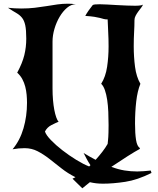

<svg xmlns="http://www.w3.org/2000/svg" viewBox="-20 -762 855 1038"><path d="M372 204 388 196Q346 175 312 148Q278 121 246.5 96.5Q215 72 183 55.5Q151 39 113 39Q81 39 48 45Q88 -3 107 -68.5Q126 -134 126 -206Q126 -227 124 -249.5Q122 -272 116.5 -293.5Q111 -315 100.5 -334.5Q90 -354 73 -369Q101 -421 111.5 -464Q122 -507 122 -553Q122 -600 116.5 -625.5Q111 -651 99 -666Q87 -681 68.5 -691.5Q50 -702 23 -720Q42 -718 59.5 -717Q77 -716 94 -716Q134 -716 168 -720Q202 -724 232 -729Q262 -734 290 -738Q318 -742 347 -742Q367 -742 390 -739Q365 -739 342.5 -720Q320 -701 302.5 -671.5Q285 -642 274.5 -606.5Q264 -571 264 -537V-284Q264 -251 266.5 -221.5Q269 -192 273.5 -168.5Q278 -145 284 -128Q290 -111 297 -104Q280 -97 257.5 -85.5Q235 -74 223 -51Q229 -32 255.5 -4.5Q282 23 317.5 50.5Q353 78 392 102Q431 126 462 138L469 131Q458 115 448.5 97Q439 79 432 65Q449 76 465.5 85Q482 94 497 102Q516 81 533 59Q550 37 562 16Q563 4 564 -4Q565 -12 565.5 -22Q566 -32 566.5 -46.5Q567 -61 567 -86Q567 -122 565.5 -157Q564 -192 559.5 -222Q555 -252 547 -275Q539 -298 527 -309Q551 -347 559 -400.5Q567 -454 567 -511Q567 -553 565 -588Q563 -623 562 -657Q549 -657 540.5 -659.5Q532 -662 520.5 -665Q509 -668 490.5 -671Q472 -674 441 -676Q449 -691 459 -705Q469 -719 480 -733Q483 -737 493.5 -738Q504 -739 519 -739Q536 -739 561 -737.5Q586 -736 613 -734.5Q640 -733 666 -732Q692 -731 710 -731Q744 -731 753 -737Q750 -729 742.5 -719.5Q735 -710 727 -699Q719 -688 713 -676.5Q707 -665 707 -653Q707 -623 705 -588.5Q703 -554 703 -512Q703 -455 710 -401Q717 -347 739 -309Q723 -270 716.5 -213.5Q710 -157 710 -94Q710 -40 715.5 -5.5Q721 29 736 38V43Q710 57 669 83Q628 109 582 140Q619 154 653 159.5Q687 165 722 165Q739 165 757 163.5Q775 162 795 160L799 173Q723 211 657 221Q591 231 537 231Q517 231 500 229Q483 227 466 223L425 256Z"/></svg>

Font: New Rocker
Style: Regular
Weight: 400
Designer: Pablo Impallari, Brenda Gallo, Rodrigo Fuenzalida
Foundry: Pablo Impallari, Brenda Gallo, Rodrigo Fuenzalida
Version: Version 1.000; ttfautohint (v0.93) -l 8 -r 50 -G 200 -x 14 -